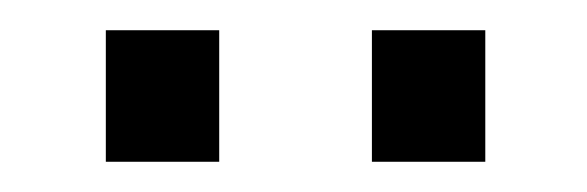

<svg xmlns="http://www.w3.org/2000/svg" viewBox="-20 -683 388 127"><path d="M125 -576H50V-663H125ZM301 -576H226V-663H301Z"/></svg>

Font: Gemunu Libre
Style: Regular
Weight: 400
Designer: Puspanada Ekanayake, Sola Matas, Pathum Egodawatta, Kosala Senevirathne
Foundry: mooniak
Version: Version 1.100